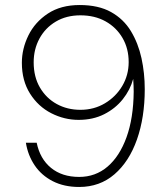

<svg xmlns="http://www.w3.org/2000/svg" viewBox="-20 -732 654 764"><path d="M295 12Q235 12 190 -11Q145 -34 118 -74Q91 -114 83 -164H126Q139 -100 183 -64Q227 -28 295 -28Q360 -28 408 -69Q456 -110 483.5 -186Q511 -262 512 -367Q512 -379 511.5 -390.5Q511 -402 510 -418Q498 -374 468.5 -337Q439 -300 394.5 -277.5Q350 -255 293 -255Q236 -255 184 -281.5Q132 -308 99.5 -359.5Q67 -411 67 -482Q67 -538 93 -591Q119 -644 170.5 -678Q222 -712 297 -712Q372 -712 422 -684Q472 -656 501 -608Q530 -560 543 -500.5Q556 -441 556 -377Q556 -265 525 -177Q494 -89 435.5 -38.5Q377 12 295 12ZM300 -295Q354 -295 397.5 -321Q441 -347 466.5 -390Q492 -433 492 -485Q492 -539 467.5 -581Q443 -623 400 -647Q357 -671 300 -671Q244 -671 202 -646Q160 -621 137 -578.5Q114 -536 114 -484Q114 -426 139 -383.5Q164 -341 206 -318Q248 -295 300 -295Z"/></svg>

Font: DM Sans 10pt ExtraLight
Style: Regular
Weight: 250
Version: Version 4.004;gftools[0.9.30]